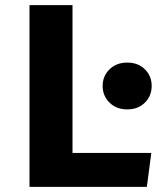

<svg xmlns="http://www.w3.org/2000/svg" viewBox="-20 -731 655 751"><path d="M95.4 0V-710.8H263.6V-132.8H571.8L554.4 0ZM477.9 -486.2Q520 -486.2 546.7 -460Q573.3 -433.8 573.3 -394.9Q573.3 -355.9 546.7 -329.5Q520 -303.1 477.9 -303.1Q435.4 -303.1 408.5 -329.5Q381.5 -355.9 381.5 -394.9Q381.5 -433.8 408.5 -460Q435.4 -486.2 477.9 -486.2Z"/></svg>

Font: FiraCode Nerd Font Mono
Style: Bold
Weight: 700
Monospace: yes
Designer: Carrois Corporate, Edenspiekermann AG, Nikita Prokopov
Foundry: Carrois Corporate, Edenspiekermann AG, Nikita Prokopov
Version: Version 6.002;Nerd Fonts 3.3.0